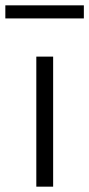

<svg xmlns="http://www.w3.org/2000/svg" viewBox="-52 -699 334 719"><path d="M84 0V-487H147V0ZM-32 -630V-679H262V-630Z"/></svg>

Font: Nunito Sans 11pt Light
Style: Regular
Weight: 300
Version: Version 3.101;gftools[0.9.27]